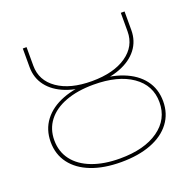

<svg xmlns="http://www.w3.org/2000/svg" viewBox="-124 -829 977 961"><g transform="rotate(-20 364.5 -348.5)"><path d="M364 3Q272 3 205 -23Q138 -49 101.5 -97.5Q65 -146 65 -212Q65 -278 101.5 -326Q138 -374 205 -400Q272 -426 364 -426Q456 -426 523.5 -400Q591 -374 627.5 -326Q664 -278 664 -212Q664 -146 627.5 -97.5Q591 -49 523.5 -23Q456 3 364 3ZM364 -16Q494 -16 569.5 -69.5Q645 -123 645 -214Q645 -304 569.5 -356.5Q494 -409 364 -409Q279 -409 216 -385.5Q153 -362 119 -318Q85 -274 85 -214Q85 -153 119 -108.5Q153 -64 216 -40Q279 -16 364 -16ZM364 -410Q281 -410 220.5 -433.5Q160 -457 127 -500Q94 -543 94 -601V-700H114V-601Q114 -522 181.5 -475Q249 -428 364 -428Q480 -428 548 -475Q616 -522 616 -601V-700H636V-601Q636 -543 603 -500Q570 -457 509 -433.5Q448 -410 364 -410Z"/></g></svg>

Font: Montserrat Thin Thin
Style: Regular
Weight: 250
Version: Version 9.000